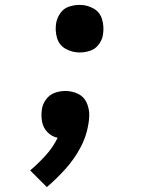

<svg xmlns="http://www.w3.org/2000/svg" viewBox="-20 -558 616 783"><path d="M305 -344Q326 -344 347.5 -351Q369 -358 383 -377Q397 -396 400 -417Q405 -449 396.5 -478.5Q388 -508 362 -523Q336 -538 305 -538Q283 -538 261.5 -531Q240 -524 226.5 -505Q213 -486 209 -464Q204 -433 212.5 -403.5Q221 -374 247.5 -359Q274 -344 305 -344ZM171 205Q211 171 246.5 131.5Q282 92 307 46Q332 0 340 -49Q344 -70 344 -89Q344 -116 333 -140Q322 -164 298 -175.5Q274 -187 246 -187Q225 -187 203.5 -179.5Q182 -172 168 -153Q154 -134 151 -113Q147 -87 151.5 -62Q156 -37 173.5 -19Q191 -1 215 4Q196 43 166 76Q136 109 103 137Z"/></svg>

Font: Iosevka Sparkle Oblique
Style: Bold
Weight: 700
Italic angle: -9°
Designer: Belleve Invis
Foundry: Belleve Invis
Version: Version 4.5.0; ttfautohint (v1.8.3)